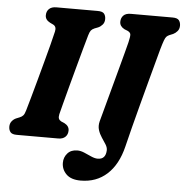

<svg xmlns="http://www.w3.org/2000/svg" viewBox="-60 -758 991 1030"><g transform="rotate(5 435.5 -243.0)"><path d="M267.5 -130.5Q264 -114 267.8 -105.8Q271.5 -97.5 281 -92.5L298.5 -85Q324.5 -71.5 324.5 -47.5Q324.5 -26 311 -13Q297.5 0 273 0H50Q24 0 15 -11.5Q6 -23 6 -40.5Q6 -58 15.8 -70Q25.5 -82 38.5 -87.5L57 -95Q69.5 -100 76.2 -108Q83 -116 88.5 -135.5Q96.5 -162.5 108.5 -205.5Q120.5 -248.5 134.5 -299.5Q148.5 -350.5 162.2 -401.8Q176 -453 187.5 -497Q199 -541 205.5 -570Q212 -597.5 191.5 -607L175 -615Q149 -628.5 149 -652.5Q149 -674 162.5 -687Q176 -700 201.5 -700H424Q450.5 -700 459.2 -688.8Q468 -677.5 468 -660Q468 -642 458 -630.2Q448 -618.5 434.5 -612.5L415 -605Q402.5 -599.5 396.5 -592Q390.5 -584.5 385 -566Q376 -535.5 363 -487.8Q350 -440 335 -385.2Q320 -330.5 306.2 -278.5Q292.5 -226.5 282 -186.8Q271.5 -147 267.5 -130.5ZM776.5 -524.5Q770.5 -502 757.5 -454.2Q744.5 -406.5 728 -344.8Q711.5 -283 694 -217.2Q676.5 -151.5 661.2 -91.5Q646 -31.5 635.5 11.5Q611.5 110 554 162.2Q496.5 214.5 412 214.5Q360.5 214.5 334.8 189Q309 163.5 309 127.5Q309 98 328 76.5Q347 55 381 55Q399 55 418.8 63.5Q438.5 72 458 80.8Q477.5 89.5 493.5 89.5Q536.5 89.5 538 39.5Q538 24.5 528 8.8Q518 -7 505.8 -25Q493.5 -43 486.8 -64.2Q480 -85.5 486.5 -111.5Q489.5 -122.5 497.8 -153Q506 -183.5 517.5 -226Q529 -268.5 541.8 -315.8Q554.5 -363 566.8 -408.5Q579 -454 588.8 -490.8Q598.5 -527.5 603.5 -547.5Q611 -579.5 609.5 -590Q608 -600.5 594 -607.5L575.5 -615Q550 -628.5 550 -652.5Q550 -673.5 563 -686.8Q576 -700 602.5 -700H827.5Q853.5 -700 862.2 -688.5Q871 -677 871 -659.5Q871 -642 861 -630.2Q851 -618.5 838.5 -612.5L819 -604.5Q809.5 -600.5 803.5 -594.5Q797.5 -588.5 791.8 -573Q786 -557.5 776.5 -524.5Z"/></g></svg>

Font: Fraunces 72pt SuperSoft
Style: Bold Italic
Weight: 700
Italic angle: -16°
Version: Version 1.000;[0bf87f6ff]